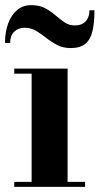

<svg xmlns="http://www.w3.org/2000/svg" viewBox="-26 -727 388 747"><path d="M237 -460V-19.5H305V0H29.5V-19.5H97V-440.5H29.5V-460ZM249.5 -540Q219 -540 196.2 -552Q173.5 -564 154 -579.5Q134.5 -595 114.5 -607Q94.5 -619 69.5 -619Q45 -619 29.2 -603.5Q13.5 -588 13.5 -560H-6.5Q-6.5 -602.5 5.8 -635.8Q18 -669 40.8 -688Q63.5 -707 95.5 -707Q127.5 -707 149.8 -695Q172 -683 189.8 -667.5Q207.5 -652 225.2 -640Q243 -628 265.5 -628Q292 -628 307 -643.8Q322 -659.5 322 -687H341.5Q341.5 -640 334 -607Q326.5 -574 306.5 -557Q286.5 -540 249.5 -540Z"/></svg>

Font: Bodoni Moda 11pt
Style: Bold
Weight: 700
Designer: Owen Earl
Foundry: indestructible type
Version: Version 2.004